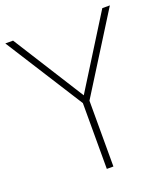

<svg xmlns="http://www.w3.org/2000/svg" viewBox="-146 -836 812 931"><g transform="rotate(-20 260.0 -370.0)"><path d="M244.5 0V-339.5L-10 -740H30L261.5 -373.5L490.5 -740H529.5L278.5 -339.5V0Z"/></g></svg>

Font: Encode Sans Semi Condensed Thin
Style: Regular
Weight: 100
Width: 4
Designer: Multiple Designers
Foundry: Impallari Type
Version: Version 3.000; ttfautohint (v1.8.3) -l 8 -r 50 -G 200 -x 14 